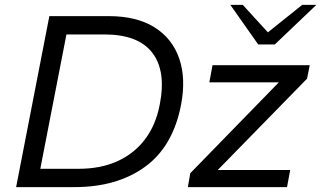

<svg xmlns="http://www.w3.org/2000/svg" viewBox="-20 -766 1315 786"><path d="M46 0 182 -700H425Q539 -700 612 -654.5Q685 -609 713.5 -527Q742 -445 721 -336Q688 -166 573.5 -83Q459 0 285 0ZM145 -75H302Q392 -75 460.5 -106Q529 -137 573.5 -195.5Q618 -254 634 -338Q661 -475 603.5 -550Q546 -625 407 -625H252ZM749 0 759 -57 1143 -451 1152 -429H837L850 -499H1248L1237 -444L845 -43L842 -70H1168L1155 0ZM1037 -584 1066 -625 1217 -746H1275L1105 -584ZM1037 -584 923 -746H974L1089 -620L1105 -584Z"/></svg>

Font: REM Light
Style: Italic
Weight: 300
Italic angle: -11°
Designer: Octavio Pardo
Foundry: Ashler Design
Version: Version 1.005;gftools[0.9.28]